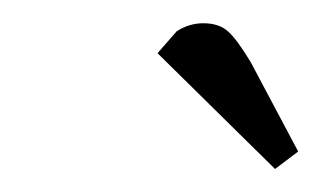

<svg xmlns="http://www.w3.org/2000/svg" viewBox="-20 -651 278 166"><path d="M116.2 -605 132.8 -624Q143.6 -630.9 155.8 -630.9Q169.4 -630.9 177.2 -623.8Q185.1 -616.7 196.8 -597.2L237.8 -520L217.8 -504.9Z"/></svg>

Font: Dehuti Alt
Style: Italic
Weight: 400
Version: Version 1.2